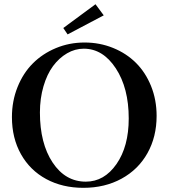

<svg xmlns="http://www.w3.org/2000/svg" viewBox="-20 -878 800 911"><path d="M300.8 -714.8 280.3 -745.1 433.1 -857.9 472.2 -805.2ZM375.5 13.2Q276.4 13.2 199.5 -28.3Q122.6 -69.8 79.6 -146.2Q36.6 -222.7 36.6 -322.3Q36.6 -398.4 63.2 -464.8Q89.8 -531.2 136 -577.4Q182.1 -623.5 245.6 -649.9Q309.1 -676.3 381.3 -676.3Q453.1 -676.3 516.4 -650.6Q579.6 -625 625 -579.8Q670.4 -534.7 696.8 -469.5Q723.1 -404.3 723.1 -328.1Q723.1 -229 679.7 -151.4Q636.2 -73.7 556.9 -30.3Q477.5 13.2 375.5 13.2ZM387.2 -16.1Q474.6 -16.1 532.7 -99.6Q590.8 -183.1 590.8 -315.9Q590.8 -460.4 529.5 -553.7Q468.3 -647 377.4 -647Q335.9 -647 298.1 -625Q260.3 -603 231.7 -564.5Q203.1 -525.9 186.3 -468.5Q169.4 -411.1 169.4 -344.2Q169.4 -197.8 229.7 -106.9Q290 -16.1 387.2 -16.1Z"/></svg>

Font: Elstob Medium
Style: Regular
Weight: 500
Designer: Peter S. Baker
Version: Version 1.015